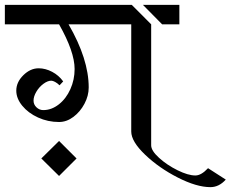

<svg xmlns="http://www.w3.org/2000/svg" viewBox="-34 -709 949 790"><path d="M-14 -689H508L588 -609V-111Q588 -89 620.5 -59.5Q653 -30 696.5 -8.5Q740 13 770 13Q794 13 822 -17L895 30Q867 61 832 61Q775 61 697.5 21.5Q620 -18 563 -72.5Q506 -127 506 -168V-609H248Q331 -466 331 -349Q331 -315 313.5 -282Q296 -249 268 -228Q240 -207 209 -207Q163 -207 122.5 -225.5Q82 -244 57.5 -274Q33 -304 33 -336Q33 -371 62 -399.5Q91 -428 125 -428Q153 -428 180.5 -413.5Q208 -399 226 -374L211 -358Q202 -367 192.5 -372Q183 -377 177 -377Q162 -377 144.5 -364Q127 -351 115.5 -331.5Q104 -312 104 -295Q104 -279 116 -267.5Q128 -256 144 -256Q178 -256 208 -279.5Q238 -303 255.5 -342Q273 -381 273 -425Q273 -496 209 -609H-14ZM554 -689H704V-609H633ZM209 -129 281 -57 209 15 136 -57Z"/></svg>

Font: Amita
Style: Regular
Weight: 400
Designer: Eduardo Rodriguez Tunni, Modular Infotech, Brian J. Bonislawsky
Foundry: Eduardo Rodriguez Tunni, Modular Infotech, Brian J. Bonislawsky
Version: Version 1.004